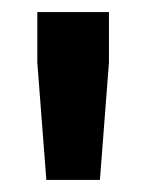

<svg xmlns="http://www.w3.org/2000/svg" viewBox="-20 -730 243 319"><path d="M57 -431 42 -626V-710H161V-626L146 -431Z"/></svg>

Font: Txt Sans
Style: Bold
Weight: 700
Designer: Open Source
Foundry: XRLN
Version: Version 1.0